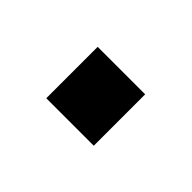

<svg xmlns="http://www.w3.org/2000/svg" viewBox="-32 -406 243 243"><g transform="rotate(-45 89.5 -284.5)"><path d="M43 -327H135V-242H43Z"/></g></svg>

Font: Kanit
Style: Regular
Weight: 400
Designer: Katatrad Team
Foundry: Cadson Demak
Version: Version 1.001